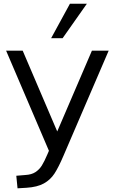

<svg xmlns="http://www.w3.org/2000/svg" viewBox="-20 -810 606 1026"><path d="M12.7 -539.1H101.3L307.3 -57.3L254.3 25.9ZM560.7 -539.1 327.3 3.5Q324 11.4 319.3 22.1Q292.7 84.5 270.9 117.7Q249.1 151 214.3 170.3Q179.4 189.7 121.7 193.4L73.7 196.3L67.1 129.2L116.1 125.1Q148.7 123.2 169.1 109.9Q189.6 96.6 203.3 75Q217 53.3 233.9 13.4L471.1 -539.1ZM353.8 -790.2H444.3L314.7 -606H253.3Z"/></svg>

Font: Min Sans VF VF
Style: Regular
Weight: 400
Designer: Jinseong-Kim, NotoSansCJK, Nunito
Foundry: Jinseong-Kim
Version: Version 1.420;Glyphs 3.1.2 (3151)